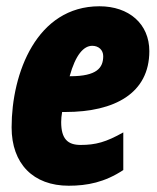

<svg xmlns="http://www.w3.org/2000/svg" viewBox="-20 -582 502 612"><path d="M199 10C258 10 314 -1 373 -40V-160C318 -129 285 -120 237 -120C196 -120 175 -139 175 -193C175 -202 176 -214 178 -225H188C346 -225 456 -285 456 -419C456 -506 391 -562 297 -562C97 -562 17 -349 17 -176C17 -60 86 10 199 10ZM202 -339C221 -408 247 -436 274 -436C294 -436 309 -423 309 -403C309 -366 289 -339 204 -339Z"/></svg>

Font: Noto Sans UI Condensed Black
Style: Italic
Weight: 900
Width: 3
Italic angle: -192°
Designer: Monotype Design Team
Foundry: Monotype Imaging Inc.
Version: Version 1.901